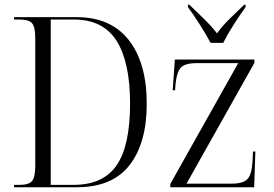

<svg xmlns="http://www.w3.org/2000/svg" viewBox="-20 -786 1150 806"><path d="M39 0V-10H63Q101 -10 114.5 -26Q128 -42 128 -90V-626Q128 -674 114 -689Q100 -704 63 -704H39V-714H302Q445 -714 520.5 -618Q596 -522 596 -350Q596 -186 524 -93Q452 0 303 0ZM289 -10Q413 -10 469.5 -92Q526 -174 526 -351Q526 -525 469.5 -614.5Q413 -704 290 -704H193V-10ZM695 0V-14L980 -521H807Q757 -521 739.5 -502.5Q722 -484 717 -434L715 -407H705L714 -536H1048V-522L763 -15H951Q1001 -15 1019 -34.5Q1037 -54 1040 -108L1042 -150H1052L1047 0ZM864 -606Q846 -640 819 -682.5Q792 -725 769 -756V-766H775Q804 -738 835.5 -707.5Q867 -677 891 -646Q913 -677 944 -707Q975 -737 1005 -766H1011V-756Q988 -725 961 -682.5Q934 -640 917 -606Z"/></svg>

Font: Noto Serif Display SemiCondensed Light
Style: Regular
Weight: 300
Width: 4
Designer: Monotype Design Team
Foundry: Monotype Imaging Inc.
Version: Version 2.009